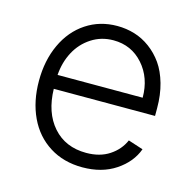

<svg xmlns="http://www.w3.org/2000/svg" viewBox="-88 -643 756 744"><g transform="rotate(15 290.5 -271.0)"><path d="M304 11.4Q228.7 11.4 172.1 -24.3Q115.4 -60 85.4 -123.6Q55.4 -187.1 55.4 -269.5Q55.4 -351.2 85.4 -415.8Q115.4 -480.5 170.1 -516.7Q224.8 -552.9 294.4 -552.9Q330.6 -552.9 364 -542.8Q397.4 -532.7 426.8 -511Q456.3 -489.3 478.2 -458.3Q500 -427.2 512.6 -382.8Q525.2 -338.4 525.2 -285.2V-253.9H119Q121.1 -159.1 170.8 -102.8Q220.5 -46.5 304 -46.5Q359 -46.5 396.8 -71.6Q434.7 -96.6 451.7 -136L511.7 -116.5Q491.8 -61.8 437 -25.2Q382.1 11.4 304 11.4ZM119.3 -309.7H460.6Q460.6 -389.2 413.7 -442.3Q366.8 -495.4 294.4 -495.4Q245.7 -495.4 206.5 -470Q167.3 -444.6 145.1 -402.7Q122.9 -360.8 119.3 -309.7Z"/></g></svg>

Font: Inter Light BETA
Style: Regular
Weight: 300
Designer: Rasmus Andersson
Foundry: rsms
Version: Version 3.011;git-f93a4a705